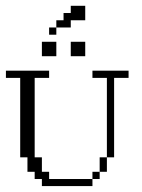

<svg xmlns="http://www.w3.org/2000/svg" viewBox="-20 -629 479 649"><path d="M292.5 -23.9V-48.3H316.9V-23.9ZM316.9 -48.3V-97.2H341.3V-48.3ZM121.6 0V-23.9H97.2V-48.3H72.8V-97.2H48.3V-365.7H0V-390.1H146V-365.7H97.2V-97.2H121.6V-48.3H146V-23.9H292.5V0ZM341.3 -97.2V-365.7H292.5V-390.1H414.6V-365.7H365.7V-97.2ZM121.6 -439V-487.8H170.4V-439ZM219.2 -439V-487.8H268.1V-439ZM146 -511.7V-536.1H170.4V-511.7ZM170.4 -536.1V-560.5H194.8V-585H219.2V-609.4H268.1V-560.5H219.2V-536.1Z"/></svg>

Font: FS Mondwest Regular
Style: Regular
Weight: 400
Designer: NZWStudios2024
Foundry: https://fontstruct.com
Version: Version 1.0